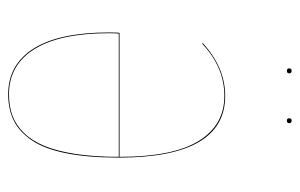

<svg xmlns="http://www.w3.org/2000/svg" viewBox="-153 -578 740 474"><g transform="rotate(90 217.0 -341.0)"><path d="M154.8 -679.2Q148.9 -679.2 148.9 -685.1Q148.9 -690.9 154.8 -690.9Q161.1 -690.9 161.1 -685.1Q161.1 -679.2 154.8 -679.2ZM277.8 -679.2Q272 -679.2 272 -685.1Q272 -690.9 277.8 -690.9Q284.2 -690.9 284.2 -685.1Q284.2 -679.2 277.8 -679.2ZM216.8 -526.9Q369.1 -526.9 369.1 -264.2Q369.1 -188.5 358.4 -134.8Q347.7 -81.1 326.7 -50Q305.7 -19 277.8 -5.1Q250 8.8 212.9 8.8Q139.2 8.8 99.6 -54.4Q60.1 -117.7 60.1 -240.2Q60.1 -257.3 61 -266.1H367.2Q367.2 -397.9 328.1 -461.4Q289.1 -524.9 216.8 -524.9Q146 -524.9 87.9 -470.2L85.9 -471.2Q146.5 -526.9 216.8 -526.9ZM212.9 6.8Q242.2 6.8 265.4 -1.7Q288.6 -10.3 307.9 -29.8Q327.1 -49.3 340.1 -80.3Q353 -111.3 360.1 -157.7Q367.2 -204.1 367.2 -264.2H63Q62 -257.3 62 -240.2Q62 -119.1 101.1 -56.2Q140.1 6.8 212.9 6.8Z"/></g></svg>

Font: Fira Sans Compressed Two
Style: Regular
Weight: 100
Width: 1
Designer: Carrois Corporate & Edenspiekermann AG
Foundry: Carrois Corporate GbR & Edenspiekermann AG
Version: Version 4.203;PS 004.203;hotconv 1.0.88;makeotf.lib2.5.64775